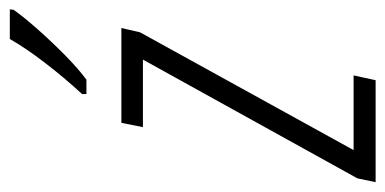

<svg xmlns="http://www.w3.org/2000/svg" viewBox="-256 -582 804 401"><g transform="rotate(-90 146.5 -382.0)"><path d="M-34 0 -26 -38 222 -486H81L90 -531H288L279 -492L33 -46H189L179 0ZM150 -613Q185 -651 216 -691.5Q247 -732 265 -764H327L326 -756Q312 -736 285.5 -706Q259 -676 230.5 -648Q202 -620 180 -604H150Z"/></g></svg>

Font: Noto Sans ExtraCondensed Light
Style: Italic
Weight: 300
Width: 2
Italic angle: -12°
Designer: Monotype Design Team
Foundry: Monotype Imaging Inc.
Version: Version 2.013; ttfautohint (v1.8.4.7-5d5b)